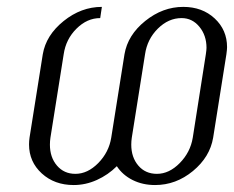

<svg xmlns="http://www.w3.org/2000/svg" viewBox="-20 -532 673 552"><path d="M63.5 -116.7Q63.5 -126 64.9 -136.2L103 -376Q112.3 -430.7 162.8 -471.4Q213.4 -512.2 272.9 -512.2L268.1 -480Q230.5 -480 200 -449.7Q169.4 -419.4 163.1 -376L125 -136.2Q123.5 -126 123.5 -116.2Q123.5 -79.6 143.8 -55.9Q164.1 -32.2 196.8 -32.2Q231.9 -32.2 262.5 -63.2Q293 -94.2 299.8 -136.2L337.9 -376Q347.2 -431.2 397.5 -471.7Q447.8 -512.2 506.8 -512.2Q561.5 -512.2 597.2 -479Q632.8 -445.8 632.8 -396.5Q632.8 -389.6 630.9 -376L592.8 -136.2Q583.5 -80.6 534.7 -40.3Q485.8 0 425.8 0Q390.1 0 361.3 -14.4Q332.5 -28.8 315.9 -54.2Q291 -29.3 258.5 -14.6Q226.1 0 191.9 0Q136.7 0 100.1 -33.4Q63.5 -66.9 63.5 -116.7ZM357.4 -116.2Q357.4 -79.6 377.7 -55.9Q397.9 -32.2 431.2 -32.2Q466.3 -32.2 496.8 -63.2Q527.3 -94.2 534.2 -136.2L571.8 -376Q573.7 -388.7 573.7 -394.5Q573.7 -430.2 553.2 -455.1Q532.7 -480 502 -480Q464.4 -480 433.8 -449.7Q403.3 -419.4 397 -376L358.9 -136.2Q357.4 -126 357.4 -116.2Z"/></svg>

Font: Gawaa
Style: Italic
Weight: 400
Designer: T. Christopher White
Version: Version 1.0